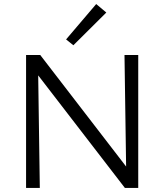

<svg xmlns="http://www.w3.org/2000/svg" viewBox="-20 -930 814 950"><path d="M343 -706 307 -735 456 -910 506 -868ZM664 -658V0H598L169 -557L177 0H109V-658H179L604 -106L596 -658Z"/></svg>

Font: Ysabeau Infant
Style: Regular
Weight: 400
Designer: Christian Thalmann (Catharsis Fonts)
Version: Version 0.003